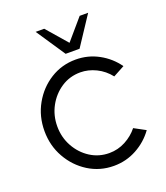

<svg xmlns="http://www.w3.org/2000/svg" viewBox="-132 -790 774 895"><g transform="rotate(-20 255.0 -343.0)"><path d="M423 -122 479.5 -91.5Q445.5 -44 393.2 -15.5Q341 13 280 13Q211 13 154.2 -22.5Q97.5 -58 63.8 -117.8Q30 -177.5 30 -250Q30 -323 63.8 -383Q97.5 -443 154.2 -478.5Q211 -514 280 -514Q341 -514 393.2 -485.5Q445.5 -457 479.5 -409L423 -378.5Q396 -413 357.8 -431.8Q319.5 -450.5 280 -450.5Q227.5 -450.5 185.2 -422.8Q143 -395 118.2 -349.5Q93.5 -304 93.5 -250Q93.5 -195.5 118.8 -150Q144 -104.5 186.2 -77.5Q228.5 -50.5 280 -50.5Q323 -50.5 360.5 -70.5Q398 -90.5 423 -122ZM246 -555 149.5 -699H192L280.5 -597L368 -699H410L315 -555Z"/></g></svg>

Font: Urbanist Light
Style: Regular
Weight: 300
Designer: Corey Hu
Foundry: Corey Hu
Version: Version 1.330; ttfautohint (v1.8.4.7-5d5b)